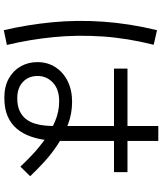

<svg xmlns="http://www.w3.org/2000/svg" viewBox="61 -884 877 1040"><g transform="rotate(90 500.0 -364.5)"><path d="M510 51Q449 51 406 27Q363 3 340 -37.5Q317 -78 317 -128Q317 -184 345 -226.5Q373 -269 421 -292.5Q469 -316 532 -316Q596 -316 654 -294Q712 -272 763.5 -238Q815 -204 858 -164.5Q901 -125 935 -89L883 -36Q857 -64 819 -100Q781 -136 735 -169Q689 -202 637 -224Q585 -246 529 -246Q464 -246 428 -212Q392 -178 392 -129Q392 -80 424.5 -49.5Q457 -19 512 -19Q554 -19 581.5 -32Q609 -45 625.5 -66.5Q642 -88 650 -114.5Q658 -141 660.5 -168Q663 -195 663 -218V-783H744V-251Q744 -213 738.5 -171Q733 -129 719 -89.5Q705 -50 679 -18Q653 14 611.5 32.5Q570 51 510 51ZM144 54Q114 -75 101 -209.5Q88 -344 98 -485.5Q108 -627 144 -776L223 -758Q187 -615 178 -480Q169 -345 181.5 -216.5Q194 -88 224 37ZM352 -543V-616H913V-543Z"/></g></svg>

Font: Murecho Thin
Style: Regular
Weight: 400
Version: Version 1.010